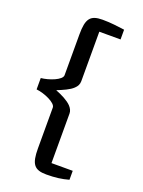

<svg xmlns="http://www.w3.org/2000/svg" viewBox="-173 -929 821 1103"><g transform="rotate(20 237.5 -378.0)"><path d="M159.7 -29.3C159.7 66.9 181.2 95.7 256.3 95.7C309.6 95.7 349.6 90.3 391.6 78.6V23.9H261.7V-279.3C261.7 -294.9 254.4 -309.1 242.2 -322.3C220.2 -345.2 181.6 -364.3 144 -378.9C181.2 -394 218.8 -409.7 240.2 -430.7C253.9 -443.4 261.7 -458 261.7 -476.6V-779.3H391.6V-838.9C349.6 -844.2 309.6 -850.6 256.3 -850.6C181.2 -850.6 159.7 -821.8 159.7 -725.6V-476.1C159.7 -446.8 85.9 -418.9 36.6 -414.1V-344.7C85.9 -339.8 159.7 -307.1 159.7 -278.8Z"/></g></svg>

Font: Merriweather Sans
Style: Regular
Weight: 400
Designer: Eben Sorkin ( eben@eyebytes.com )
Foundry: Eben Sorkin
Version: Version 1.003